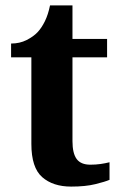

<svg xmlns="http://www.w3.org/2000/svg" viewBox="-20 -680 445 710"><path d="M243 10Q176 10 136 -25Q96 -60 96 -148V-468H21V-519Q53 -519 78.5 -532Q104 -545 119 -561Q134 -577 146 -601.5Q158 -626 165 -660H248V-536H376V-468H248V-158Q248 -113 263.5 -92Q279 -71 314 -71Q334 -71 351.5 -73.5Q369 -76 385 -80V-15Q369 -8 332.5 1Q296 10 243 10Z"/></svg>

Font: Noto Naskh Arabic UI
Style: Regular
Weight: 400
Designer: Monotype Design Team, David Williams, Mohamad Dakak and Nizar Qandah
Foundry: Monotype Imaging Inc.
Version: Version 2.014